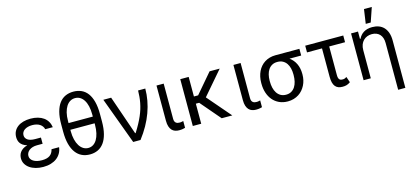

<svg xmlns="http://www.w3.org/2000/svg" viewBox="-74 -1365 4661 2161"><g transform="rotate(-15 2256.5 -284.5)"><path d="M329.5 -244.3H264.2Q235.4 -244.3 212.4 -237.2Q189.3 -230.1 172.9 -217.5Q156.6 -204.9 147.9 -188Q139.2 -171.2 139.2 -152Q139.2 -132.8 149 -117.2Q158.7 -101.6 176.5 -90.4Q194.2 -79.2 219.5 -73Q244.7 -66.8 275.6 -66.8Q335.2 -66.8 367.5 -89.5Q399.9 -112.2 410.5 -159.1H498.6Q494 -120.7 476 -89.5Q458.1 -58.2 428.8 -36Q399.5 -13.8 359.7 -2Q320 9.9 271.3 9.9Q223.7 9.9 183.4 -1.4Q143.1 -12.8 113.6 -33.6Q84.2 -54.3 67.6 -83.3Q51.1 -112.2 51.1 -147.7Q51.1 -164.4 55.8 -182.7Q60.4 -201 72.3 -218Q84.2 -235.1 105.1 -249.5Q126.1 -263.8 158.4 -272.7Q128.2 -281.2 109.2 -294.7Q90.2 -308.2 79.5 -324.2Q68.9 -340.2 65 -357.8Q61.1 -375.4 61.1 -392Q61.1 -430 76.2 -459.7Q91.3 -489.3 118.8 -510.1Q146.3 -530.9 184.8 -541.7Q223.4 -552.6 269.9 -552.6Q316.4 -552.6 354.6 -541.7Q392.8 -530.9 420.8 -510.7Q448.9 -490.4 466.1 -461.1Q483.3 -431.8 488.6 -394.9H400.6Q396.3 -413.4 385.5 -428.6Q374.6 -443.9 358.1 -454.7Q341.6 -465.6 319.4 -471.4Q297.2 -477.3 269.9 -477.3Q241.8 -477.3 218.9 -471.1Q196 -464.8 179.9 -453.7Q163.7 -442.5 155 -426.7Q146.3 -410.9 146.3 -392Q146.3 -358 175.6 -337.4Q204.9 -316.8 264.2 -316.8H329.5V-284.1Z M1039.8 -315.3Q1039.8 -231.9 1024 -170.5Q1008.2 -109 978.9 -69.1Q949.6 -29.1 908 -9.6Q866.5 9.9 815.3 9.9Q764.2 9.9 722.3 -9.6Q680.4 -29.1 650.6 -69.1Q620.7 -109 604.4 -170.5Q588.1 -231.9 588.1 -315.3V-402Q588.1 -485.1 604.2 -545.5Q620.4 -605.8 649.9 -644.9Q679.3 -683.9 721.1 -702.8Q762.8 -721.6 813.9 -721.6Q865.8 -721.6 907.5 -702.8Q949.2 -683.9 978.5 -644.9Q1007.8 -605.8 1023.8 -545.5Q1039.8 -485.1 1039.8 -402ZM954.5 -393.5V-417.6Q954.5 -472.7 944.4 -515.1Q934.3 -557.5 915.7 -586.8Q897 -616.1 871.3 -631.2Q845.5 -646.3 813.9 -646.3Q783 -646.3 756.9 -631.2Q730.8 -616.1 712 -586.8Q693.2 -557.5 682.5 -515.1Q671.9 -472.7 671.9 -417.6V-393.5ZM954.5 -315.3H671.9V-299.7Q671.9 -245 682.7 -201.5Q693.5 -158 712.7 -127.7Q731.9 -97.3 758.2 -81.3Q784.4 -65.3 815.3 -65.3Q846.9 -65.3 872.5 -81.3Q898.1 -97.3 916.4 -127.7Q934.7 -158 944.6 -201.5Q954.5 -245 954.5 -299.7Z M1117.9 -545.5H1208.8L1366.5 -89.5H1372.2Q1402.7 -137.8 1425.4 -180Q1448.2 -222.3 1464.7 -260.7Q1481.2 -299 1492 -334.3Q1502.8 -369.7 1509.4 -404.3Q1516 -438.9 1519 -473.7Q1522 -508.5 1522.7 -545.5H1606.5Q1606.5 -408.4 1556.3 -270.1Q1506 -131.7 1404.8 0H1319.6Z M1821 -545.5V-134.9Q1821 -115.8 1826.5 -104Q1832 -92.3 1841.1 -85.9Q1850.1 -79.5 1861.3 -77.4Q1872.5 -75.3 1883.5 -75.3Q1888.8 -75.3 1894.9 -76Q1900.9 -76.7 1906.8 -77.8Q1912.6 -78.8 1917.4 -80.1Q1922.2 -81.3 1924.7 -82.4V-2.8Q1914.1 0.4 1896.7 3.7Q1879.3 7.1 1853.7 7.1Q1828.8 7.1 1807.4 -0.4Q1785.9 -7.8 1770.4 -24.5Q1755 -41.2 1746.1 -68.4Q1737.2 -95.5 1737.2 -134.9V-545.5Z M2112.2 -317.5H2161.2L2355.8 -545.5H2473.7L2239.3 -273.1L2474.4 0H2350.9L2150.9 -233.7H2112.2V0H2014.2V-545.5H2112.2Z M2717.3 -545.5V-134.9Q2717.3 -115.8 2722.8 -104Q2728.3 -92.3 2737.4 -85.9Q2746.4 -79.5 2757.6 -77.4Q2768.8 -75.3 2779.8 -75.3Q2785.2 -75.3 2791.2 -76Q2797.2 -76.7 2803.1 -77.8Q2808.9 -78.8 2813.7 -80.1Q2818.5 -81.3 2821 -82.4V-2.8Q2810.4 0.4 2793 3.7Q2775.6 7.1 2750 7.1Q2725.1 7.1 2703.7 -0.4Q2682.2 -7.8 2666.7 -24.5Q2651.3 -41.2 2642.4 -68.4Q2633.5 -95.5 2633.5 -134.9V-545.5Z M2883.5 -269.9Q2883.5 -306.5 2890.8 -339.8Q2898.1 -373.2 2911.9 -402Q2925.8 -430.8 2946 -454Q2966.3 -477.3 2992.5 -493.8Q3018.8 -510.3 3050.6 -519.4Q3082.4 -528.4 3119.3 -528.4H3397.7V-450.3H3261.4Q3306.8 -418 3331.7 -366.5Q3356.5 -315 3356.5 -248.6V-238.6Q3356.5 -206.7 3349.4 -175.8Q3342.3 -144.9 3328.5 -117.4Q3314.6 -89.8 3294.6 -66.4Q3274.5 -43 3248.2 -26.1Q3221.9 -9.2 3190 0.4Q3158 9.9 3120.7 9.9Q3065 9.9 3020.8 -10.7Q2976.6 -31.2 2946.2 -67.3Q2915.8 -103.3 2899.7 -152.5Q2883.5 -201.7 2883.5 -258.5ZM2981.5 -258.5Q2981.5 -220.2 2989.5 -185.7Q2997.5 -151.3 3014.4 -125.2Q3031.2 -99.1 3057.7 -83.6Q3084.2 -68.2 3120.7 -68.2Q3157 -68.2 3183.1 -83.6Q3209.2 -99.1 3225.9 -125.2Q3242.5 -151.3 3250.5 -185.7Q3258.5 -220.2 3258.5 -258.5V-269.9Q3258.5 -306.1 3250.5 -338.8Q3242.5 -371.4 3225.7 -396.3Q3208.8 -421.2 3182.5 -435.7Q3156.2 -450.3 3119.3 -450.3Q3083.1 -450.3 3057 -435.7Q3030.9 -421.2 3014.2 -396.3Q2997.5 -371.4 2989.5 -338.8Q2981.5 -306.1 2981.5 -269.9Z M3913.4 -467.3H3728.7V-132.1Q3728.7 -108.7 3734 -96.1Q3739.3 -83.5 3747.3 -77.6Q3755.3 -71.7 3764.7 -70.7Q3774.1 -69.6 3782.7 -69.6Q3795.5 -69.6 3807.4 -74.8Q3819.2 -79.9 3826.7 -85.2L3849.4 -18.5Q3837.4 -9.6 3825.6 -3.9Q3813.9 1.8 3802.7 4.8Q3791.5 7.8 3780.2 8.9Q3768.8 9.9 3757.1 9.9Q3729.4 9.9 3708.5 1.8Q3687.5 -6.4 3673.3 -24Q3659.1 -41.5 3652 -69.2Q3644.9 -96.9 3644.9 -136.4V-467.3H3470.2V-545.5H3913.4Z M4088.1 0H4004.3V-545.5H4085.2V-460.2H4092.3Q4101.9 -481.2 4116.5 -498Q4131 -514.9 4150.7 -527.2Q4170.5 -539.4 4195.5 -546Q4220.5 -552.6 4251.4 -552.6Q4293 -552.6 4327.1 -540Q4361.2 -527.3 4385.3 -501.8Q4409.4 -476.2 4422.8 -437.5Q4436.1 -398.8 4436.1 -346.6V204.5H4352.3V-340.9Q4352.3 -372.9 4343.8 -398.3Q4335.2 -423.7 4319.1 -441.2Q4302.9 -458.8 4279.8 -468Q4256.7 -477.3 4227.3 -477.3Q4197.4 -477.3 4172.1 -467.3Q4146.7 -457.4 4128 -438.4Q4109.4 -419.4 4098.7 -391.7Q4088.1 -364 4088.1 -328.1ZM4215.9 -772.7H4306.8L4250 -606.5H4191.8Z"/></g></svg>

Font: Fast_Sans
Style: Regular
Weight: 400
Designer: Rasmus Andersson
Foundry: rsms
Version: Version 3.018;git-588b23468